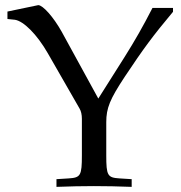

<svg xmlns="http://www.w3.org/2000/svg" viewBox="-20 -725 706 748"><path d="M9 -680V-651L38 -648C72 -643 124 -591 166 -518L290 -302C296 -292 299 -278 299 -262V-120C299 -41 294 -33 248 -30L200 -27V3C259 1 294 0 346 0C398 0 434 1 493 3V-27L445 -30C399 -33 394 -41 394 -120V-249C394 -304 408 -338 466 -426C540 -537 573 -582 654 -679V-694H574C536 -620 505 -566 466 -504L363 -341L220 -602C188 -659 147 -705 129 -705Z"/></svg>

Font: Asana Math
Style: Regular
Weight: 400
Version: Version 000.958